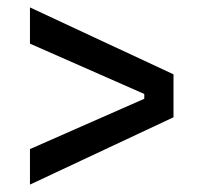

<svg xmlns="http://www.w3.org/2000/svg" viewBox="-20 -583 550 519"><path d="M61 -84V-180L370 -316V-329L61 -465V-563L449 -382V-266Z"/></svg>

Font: Bricolage Grotesque
Style: Regular
Weight: 400
Designer: Mathieu Triay
Foundry: Atelier Triay
Version: Version 1.001;gftools[0.9.33.dev8+g029e19f]